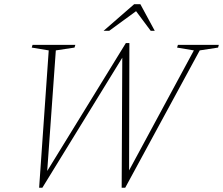

<svg xmlns="http://www.w3.org/2000/svg" viewBox="-20 -891 1068 920"><path d="M909 -649.5 828.5 -663 832.5 -676H1028.5L1025 -663L937 -649.5L580 8.5H563L566 -628.5H574.5L183 8.5H167.5L213.5 -649.5L132 -663L136 -676H341L337 -663L247.5 -649.5L204 -40.5L184.5 -36.5L583 -684.5H600L598.5 -40.5L578 -36.5ZM476.5 -743.5 623 -871H652.5L721.5 -743.5H702L626 -845.5H643L503.5 -743.5Z"/></svg>

Font: Newsreader 16pt 16pt ExtraLight
Style: Italic
Weight: 250
Italic angle: -17°
Version: Version 1.003